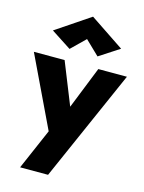

<svg xmlns="http://www.w3.org/2000/svg" viewBox="-152 -833 850 1134"><g transform="rotate(15 272.5 -265.5)"><path d="M557 -460H382L234 -89L325 -88L176 -460H-12L194 -29L86 220H257ZM272 -614 358 -531 481 -611 272 -751 64 -611 187 -531Z"/></g></svg>

Font: Jost ExtraBold
Style: Regular
Weight: 800
Version: Version 3.710